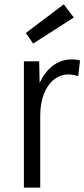

<svg xmlns="http://www.w3.org/2000/svg" viewBox="-20 -848 382 868"><path d="M88 0V-570.7H157.2L160.4 -416H141.2Q157.9 -492 201.6 -535.8Q245.2 -579.5 305.4 -579.5Q314.6 -579.5 323.6 -578.4Q332.6 -577.4 341.8 -574.2L333.7 -503.7Q310.7 -511.4 290.5 -511.4Q252.3 -511.4 223.1 -487.5Q193.9 -463.6 177.9 -421.9Q161.9 -380.3 161.9 -325.7V0ZM129.8 -651 96.6 -698.7 268.2 -828.4 313.6 -768.9Z"/></svg>

Font: Yaldevi ExtraLight
Style: Regular
Weight: 200
Designer: Sol Matas, Rajitha Manaperi, Kosala Senevirathne
Foundry: Mooniak
Version: Version 1.100